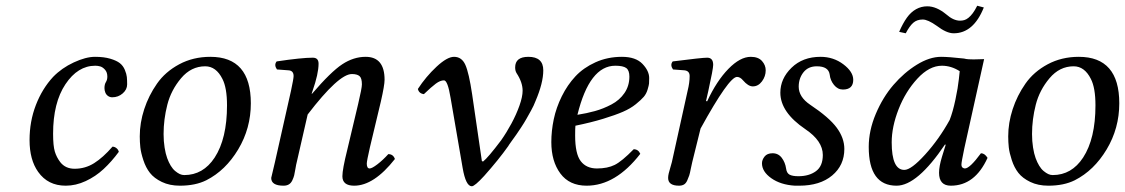

<svg xmlns="http://www.w3.org/2000/svg" viewBox="-20 -637 3920 669"><path d="M209 10Q147 10 113 -38Q83 -80 83 -149Q83 -214 105 -271Q127 -328 165 -369Q195 -400 237 -419.5Q279 -439 311 -439Q342 -439 364 -432.5Q386 -426 397.5 -417Q409 -408 415 -393.5Q421 -379 422 -368.5Q423 -358 423 -343Q423 -325 407.5 -311.5Q392 -298 371 -298Q363 -298 356.5 -302.5Q350 -307 347 -314.5Q344 -322 344 -330Q344 -343 349 -351Q354 -359 354 -370Q354 -385 346 -394Q338 -403 329.5 -405.5Q321 -408 312 -408Q251 -408 208 -343.5Q165 -279 165 -171Q165 -129 171 -109Q177 -89 190 -72Q208 -49 240 -49Q277 -49 308 -68.5Q339 -88 372 -126Q379 -126 385.5 -121Q392 -116 394 -108Q369 -74 341 -48Q313 -22 278.5 -6Q244 10 209 10Z M550 -170Q550 -145 553.5 -123Q557 -101 562.5 -86Q568 -71 575 -59.5Q582 -48 590.5 -41Q599 -34 606.5 -30.5Q614 -27 622 -27Q688 -27 728 -88Q771 -154 771 -270Q771 -331 755 -362Q733 -406 695 -406Q646 -406 611 -364.5Q576 -323 563 -272Q550 -221 550 -170ZM467 -162Q467 -209 482.5 -256.5Q498 -304 527 -345.5Q556 -387 604.5 -413Q653 -439 713 -439Q854 -439 854 -277Q854 -190 810 -116.5Q766 -43 699 -9Q661 10 607 10Q571 10 544 -3Q517 -16 502.5 -34.5Q488 -53 479.5 -79Q471 -105 469 -123.5Q467 -142 467 -162Z M1269 -124Q1258 -76 1258 -67Q1258 -50 1268 -50Q1276 -50 1295 -64.5Q1314 -79 1333 -100Q1350 -100 1356 -83Q1283 10 1214 10Q1173 10 1173 -23Q1173 -47 1190 -115L1228 -275Q1241 -330 1241 -343Q1241 -365 1232.5 -372Q1224 -379 1206 -379Q1160 -379 1052 -238L1014 -72Q1012 -65 1009.5 -49.5Q1007 -34 1005 -26Q1003 -18 998.5 -8.5Q994 1 986.5 5.5Q979 10 968 10Q925 10 925 -17Q925 -19 938 -72L994 -321Q1003 -363 1003 -372Q1003 -391 985 -392L945 -395Q934 -411 944 -423Q1031 -436 1070 -436Q1090 -436 1090 -415Q1090 -380 1069 -320L1066 -311L1067 -310Q1133 -387 1172.5 -413Q1212 -439 1254 -439Q1320 -439 1320 -359Q1320 -340 1307 -283Z M1659 -76 1663 -74Q1680 -87 1726 -148Q1745 -175 1762 -206.5Q1779 -238 1790 -269Q1801 -300 1801 -321Q1801 -350 1780 -382Q1775 -390 1775 -402Q1775 -439 1821 -439Q1873 -439 1873 -392Q1873 -348 1846 -285Q1840 -269 1830.5 -252Q1821 -235 1814 -222.5Q1807 -210 1795.5 -192.5Q1784 -175 1779 -168Q1774 -161 1762.5 -145Q1751 -129 1751 -128Q1717 -80 1667 -24Q1634 12 1624 12Q1603 12 1592 -52L1550 -296Q1540 -357 1527 -357Q1514 -357 1498.5 -345.5Q1483 -334 1457 -309Q1440 -311 1436 -327Q1464 -370 1501 -404.5Q1538 -439 1562 -439Q1589 -439 1601.5 -411Q1614 -383 1625 -309Z M2173 -370Q2173 -392 2162 -400Q2151 -408 2124 -408Q2034 -408 1992 -237Q2024 -242 2053 -250Q2082 -258 2110.5 -273Q2139 -288 2156 -313Q2173 -338 2173 -370ZM1985 -199Q1984 -191 1984 -165Q1984 -101 2003.5 -75.5Q2023 -50 2060 -50Q2097 -50 2122 -62.5Q2147 -75 2188 -117Q2204 -117 2211 -101Q2125 10 2024 10Q1964 10 1932.5 -32.5Q1901 -75 1901 -142Q1901 -181 1909.5 -221.5Q1918 -262 1937.5 -301.5Q1957 -341 1985 -371Q2013 -401 2055 -420Q2097 -439 2147 -439Q2195 -439 2218.5 -414.5Q2242 -390 2242 -365Q2242 -352 2241.5 -346Q2241 -340 2236.5 -325Q2232 -310 2223 -299.5Q2214 -289 2195.5 -274Q2177 -259 2150.5 -247.5Q2124 -236 2081.5 -223Q2039 -210 1985 -199Z M2440 -285 2444 -284Q2477 -355 2518 -397Q2559 -439 2596 -439Q2622 -439 2635 -424.5Q2648 -410 2648 -392Q2648 -371 2635 -353.5Q2622 -336 2603 -336Q2587 -336 2569 -357Q2559 -369 2548 -369Q2520 -369 2421 -189L2392 -72Q2390 -65 2387 -49Q2384 -33 2381.5 -25.5Q2379 -18 2374.5 -8Q2370 2 2363 6Q2356 10 2346 10Q2308 10 2308 -17Q2308 -24 2310 -32.5Q2312 -41 2315.5 -52.5Q2319 -64 2321 -72L2376 -321Q2383 -349 2383 -372Q2383 -390 2365 -392L2325 -395Q2314 -411 2324 -423Q2426 -436 2444 -436Q2465 -436 2465 -411Q2465 -397 2448 -320Z M2750 10Q2700 7 2667.5 -16Q2635 -39 2635 -68Q2635 -80 2644 -91.5Q2653 -103 2672 -103Q2692 -103 2704 -87Q2716 -71 2719 -50Q2721 -34 2731 -28.5Q2741 -23 2762 -23Q2799 -23 2823 -40.5Q2847 -58 2847 -97Q2847 -146 2786 -187Q2699 -246 2699 -314Q2699 -363 2738 -401Q2777 -439 2839 -439Q2884 -439 2918.5 -413Q2953 -387 2953 -359Q2953 -325 2917 -325Q2899 -325 2886 -341Q2873 -357 2871 -377Q2867 -406 2826 -406Q2796 -406 2779.5 -385Q2763 -364 2763 -335Q2763 -299 2803 -272Q2869 -228 2895.5 -192Q2922 -156 2922 -118Q2922 -61 2879.5 -25.5Q2837 10 2765 10Z M3325 -565Q3333 -565 3340 -567Q3347 -569 3354.5 -575Q3362 -581 3369.5 -591Q3377 -601 3385 -617L3408 -611Q3372 -521 3303 -521Q3278 -521 3244 -547Q3213 -569 3195 -569Q3175 -569 3162 -557.5Q3149 -546 3136 -521L3113 -526Q3126 -556 3140 -575.5Q3154 -595 3172 -605Q3190 -615 3211 -615Q3243 -615 3277 -587Q3302 -565 3325 -565ZM3339 -433Q3346 -431 3355.5 -430.5Q3365 -430 3372.5 -430Q3380 -430 3391.5 -430.5Q3403 -431 3409 -431L3340 -120Q3330 -72 3330 -64Q3330 -56 3334 -53Q3338 -50 3342 -50Q3359 -50 3398 -103Q3411 -103 3421 -87Q3377 10 3293 10Q3252 10 3252 -35Q3252 -57 3262 -90L3275 -132L3273 -134Q3176 10 3104 10Q3007 10 3007 -125Q3007 -182 3031.5 -240Q3056 -298 3093 -341Q3130 -384 3174.5 -411.5Q3219 -439 3259 -439Q3285 -439 3339 -433ZM3289 -219Q3300 -247 3309 -289.5Q3318 -332 3321 -361L3324 -389Q3294 -408 3262 -408Q3218 -408 3176.5 -363Q3135 -318 3111 -256.5Q3087 -195 3087 -141Q3087 -45 3131 -45Q3155 -45 3203.5 -98.5Q3252 -152 3289 -219Z M3576 -170Q3576 -145 3579.5 -123Q3583 -101 3588.5 -86Q3594 -71 3601 -59.5Q3608 -48 3616.5 -41Q3625 -34 3632.5 -30.5Q3640 -27 3648 -27Q3714 -27 3754 -88Q3797 -154 3797 -270Q3797 -331 3781 -362Q3759 -406 3721 -406Q3672 -406 3637 -364.5Q3602 -323 3589 -272Q3576 -221 3576 -170ZM3493 -162Q3493 -209 3508.5 -256.5Q3524 -304 3553 -345.5Q3582 -387 3630.5 -413Q3679 -439 3739 -439Q3880 -439 3880 -277Q3880 -190 3836 -116.5Q3792 -43 3725 -9Q3687 10 3633 10Q3597 10 3570 -3Q3543 -16 3528.5 -34.5Q3514 -53 3505.5 -79Q3497 -105 3495 -123.5Q3493 -142 3493 -162Z"/></svg>

Font: Linux Libertine O
Style: Italic
Weight: 400
Italic angle: -12°
Designer: Philipp H. Poll
Foundry: Philipp H. Poll
Version: Version 5.1.6